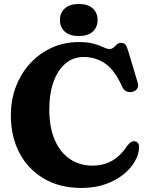

<svg xmlns="http://www.w3.org/2000/svg" viewBox="-20 -932 755 972"><path d="M684 -187.5Q684 -154 664.2 -117.8Q644.5 -81.5 606.8 -50.5Q569 -19.5 515 0Q461 19.5 392.5 19.5Q283 19.5 202.8 -27.5Q122.5 -74.5 78.8 -157.2Q35 -240 35 -348Q35 -427.5 61.2 -495Q87.5 -562.5 134.2 -612.8Q181 -663 243.5 -691Q306 -719 378.5 -719Q427 -719 456.5 -710.2Q486 -701.5 503.8 -692.8Q521.5 -684 534 -684Q547 -684 555.2 -691.8Q563.5 -699.5 571.8 -707.2Q580 -715 593 -715Q607 -715 614.5 -706.8Q622 -698.5 627.5 -679L678 -510.5Q682.5 -494 673.5 -481.8Q664.5 -469.5 648 -466.5Q632.5 -463.5 619.2 -469.8Q606 -476 598.5 -493.5Q559.5 -579.5 510.8 -611.5Q462 -643.5 405 -643.5Q350.5 -643.5 311.2 -610.2Q272 -577 250.8 -517.5Q229.5 -458 229.5 -378.5Q229.5 -286.5 257.5 -222.8Q285.5 -159 335 -126.2Q384.5 -93.5 448.5 -93.5Q559.5 -93.5 624 -194Q636 -209.5 645.8 -214Q655.5 -218.5 665.5 -216Q684 -211.5 684 -187.5ZM379 -749.5Q334.5 -749.5 309 -771.2Q283.5 -793 283.5 -831Q283.5 -868 309 -890Q334.5 -912 379 -912Q424 -912 449 -890Q474 -868 474 -831Q474 -793.5 449 -771.5Q424 -749.5 379 -749.5Z"/></svg>

Font: Fraunces 9pt Soft
Style: Bold
Weight: 700
Version: Version 1.000;[b76b70a41]